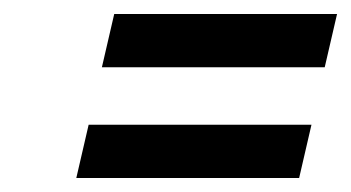

<svg xmlns="http://www.w3.org/2000/svg" viewBox="-20 -414 501 274"><path d="M125.4 -318H443.4L461 -394H143ZM88.9 -160H406.9L424.5 -236H106.5Z"/></svg>

Font: Cabin Condensed
Style: Regular
Weight: 400
Italic angle: -13°
Designer: Pablo Impallari
Foundry: Pablo Impallari. www.impallari.com Igino Marini. www.ikern.com
Version: Version 1.006